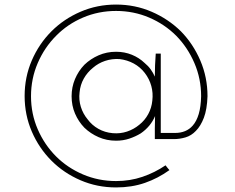

<svg xmlns="http://www.w3.org/2000/svg" viewBox="-20 -610 1030 842"><path d="M364 -87Q344 -111 334.5 -141.5Q325 -172 329 -205Q332 -238 347.5 -265.5Q363 -293 388 -313Q411 -333 441 -343Q471 -353 504 -351Q538 -347 566.5 -331.5Q595 -316 615 -290Q635 -264 643.5 -233Q652 -202 648 -169Q645 -137 630 -109.5Q615 -82 591 -63Q567 -43 537 -33Q507 -23 474 -26Q440 -29 411.5 -45Q383 -61 364 -87ZM723 136Q719 131 714.5 126Q710 121 706 115Q659 147 604.5 165.5Q550 184 489 184Q412 184 344 155Q276 126 226 76Q175 25 145.5 -43Q116 -111 116 -188Q116 -265 145.5 -333.5Q175 -402 226 -453Q276 -504 344 -533Q412 -562 489 -562Q566 -562 634 -533Q702 -504 753 -453Q803 -402 832.5 -333.5Q862 -265 862 -188Q861 -142 851.5 -110Q842 -78 825 -59Q811 -43 791.5 -35Q772 -27 748 -27H685V-375H663Q661 -349 660 -324Q659 -299 659 -274Q652 -290 641 -305.5Q630 -321 614 -334Q590 -357 558 -370Q526 -383 489 -383Q448 -383 412.5 -367.5Q377 -352 350 -326Q324 -299 309 -263.5Q294 -228 294 -188Q294 -147 309 -112Q324 -77 350 -50Q377 -24 412.5 -8.5Q448 7 489 7Q520 7 547 -2Q574 -11 597 -25Q619 -40 635 -59.5Q651 -79 660 -101L659 -47V0H743Q768 0 793.5 -7.5Q819 -15 839 -36Q860 -57 874 -93.5Q888 -130 890 -188Q890 -271 858.5 -344.5Q827 -418 773 -473Q718 -527 645 -558.5Q572 -590 489 -590Q406 -590 333 -558.5Q260 -527 206 -473Q151 -418 119.5 -345Q88 -272 88 -189Q88 -106 119.5 -33Q151 40 206 95Q260 149 333 180.5Q406 212 489 212Q558 212 615.5 192Q673 172 723 136Z"/></svg>

Font: Josefin Slab Thin Light
Style: Regular
Weight: 300
Version: Version 2.000